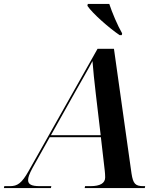

<svg xmlns="http://www.w3.org/2000/svg" viewBox="-79 -964 823 984"><path d="M534 -784H545L547 -793C524 -832 495 -901 481 -944H371L369 -934C396 -894 482 -819 534 -784ZM-59 0H182L184 -10H124C83 -10 65 -19 65 -41C65 -55 71 -72 87 -102L176 -261H438L458 -88C459 -79 460 -66 460 -55C460 -25 434 -10 385 -10H357L355 0H663L665 -10H656C615 -10 603 -22 595 -75L505 -714H421L68 -88C32 -24 10 -10 -28 -10H-57ZM306 -492C339 -551 374 -610 395 -651C398 -609 405 -542 412 -483L437 -271H182Z"/></svg>

Font: Noto Serif Display SemiBold
Style: Italic
Weight: 600
Italic angle: -12°
Designer: Monotype Design Team
Foundry: Monotype Imaging Inc.
Version: Version 2.009